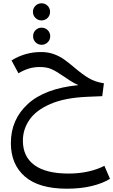

<svg xmlns="http://www.w3.org/2000/svg" viewBox="-20 -780 688 1166"><path d="M648 306Q603 334 536 350Q469 366 387 366Q216 366 131 292Q46 218 46 89Q46 -54 149 -148.5Q252 -243 456 -263Q431 -274 407.5 -289Q384 -304 364 -318Q322 -347 293 -360Q264 -373 222 -373Q184 -373 153 -363Q122 -353 92 -335L50 -413Q132 -464 229 -464Q272 -464 306.5 -451.5Q341 -439 366.5 -421Q392 -403 428 -373Q478 -330 517 -306.5Q556 -283 611 -274L601 -196L507 -192Q372 -186 285 -148Q198 -110 158.5 -52Q119 6 119 74Q119 172 189.5 223Q260 274 396 274Q460 274 516 261.5Q572 249 614 227ZM180 -708Q180 -730 195.5 -745Q211 -760 232 -760Q254 -760 269 -745Q284 -730 284 -708Q284 -686 269 -671Q254 -656 232 -656Q211 -656 195.5 -671Q180 -686 180 -708ZM181 -560Q181 -582 196 -597Q211 -612 233 -612Q254 -612 269.5 -597Q285 -582 285 -560Q285 -538 269.5 -523Q254 -508 233 -508Q211 -508 196 -523Q181 -538 181 -560Z"/></svg>

Font: FiraGOUPP
Style: Medium
Weight: 400
Designer: bBox Type
Foundry: bBox Type GmbH
Version: Version 1.001